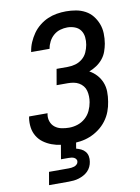

<svg xmlns="http://www.w3.org/2000/svg" viewBox="-102 -811 804 1099"><g transform="rotate(-10 300.0 -261.5)"><path d="M255 8Q226 8 199 4.5Q172 1 146.5 -8.5Q121 -18 99.5 -33.5Q78 -49 64 -72Q50 -95 46 -122.5Q42 -150 46 -178L48 -187H155L154 -182Q150 -160 157 -139.5Q164 -119 180.5 -106Q197 -93 219 -88.5Q241 -84 263 -84Q288 -84 312.5 -92Q337 -100 357 -117.5Q377 -135 388 -159Q399 -183 403 -207Q406 -224 405.5 -241Q405 -258 401 -273.5Q397 -289 387 -301.5Q377 -314 363 -322Q349 -330 332.5 -333Q316 -336 299 -336H234L250 -428H315Q337 -428 359 -434Q381 -440 399.5 -455Q418 -470 427.5 -491Q437 -512 441 -534Q445 -556 442.5 -578.5Q440 -601 428 -618Q416 -635 395 -643Q374 -651 351 -651Q331 -651 310 -645Q289 -639 272 -624.5Q255 -610 244.5 -590Q234 -570 231 -550L230 -548H123L124 -551Q128 -578 139 -603.5Q150 -629 166 -652Q182 -675 205 -693.5Q228 -712 253.5 -723Q279 -734 306 -738.5Q333 -743 360 -743Q389 -743 417.5 -738Q446 -733 471 -719.5Q496 -706 513 -684.5Q530 -663 540 -637Q550 -611 551 -581.5Q552 -552 547 -522Q543 -500 535 -477.5Q527 -455 511.5 -436Q496 -417 475 -403Q454 -389 432 -381Q456 -368 474 -348Q492 -328 502 -303Q512 -278 512.5 -249.5Q513 -221 508 -192Q504 -164 493.5 -136Q483 -108 464.5 -83.5Q446 -59 421 -40.5Q396 -22 368.5 -11Q341 0 312 4Q283 8 255 8ZM92 220 105 145H220Q228 145 236 144Q244 143 252 140.5Q260 138 267 131.5Q274 125 275 117Q277 109 272.5 102Q268 95 261 91.5Q254 88 245.5 87Q237 86 229 86H185L214 -84H302L281 41Q296 45 309.5 51.5Q323 58 332.5 69.5Q342 81 345 96.5Q348 112 345 129Q343 143 336.5 157Q330 171 319 182Q308 193 294 200.5Q280 208 265.5 212.5Q251 217 236 218.5Q221 220 207 220Z"/></g></svg>

Font: Iosevka Aile Semibold Oblique
Style: Regular
Weight: 600
Italic angle: -9°
Designer: Belleve Invis
Foundry: Belleve Invis
Version: Version 31.1.0; ttfautohint (v1.8.4)